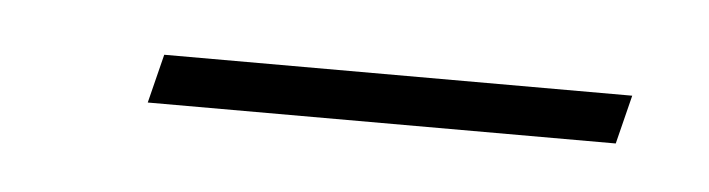

<svg xmlns="http://www.w3.org/2000/svg" viewBox="-22 -322 347 94"><g transform="rotate(5 151.5 -275.0)"><path d="M57 -287H287L281 -263H51Z"/></g></svg>

Font: Taviraj Thin
Style: Italic
Weight: 250
Italic angle: -12°
Designer: Katatrad Team
Foundry: CadsonDemak
Version: Version 1.001